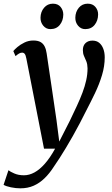

<svg xmlns="http://www.w3.org/2000/svg" viewBox="-62 -776 610 1045"><path d="M81.5 -457Q78 -476 72.5 -482.8Q67 -489.5 58.5 -489.5Q50 -489.5 41.8 -484.8Q33.5 -480 22.5 -470.5L10.5 -498Q16.5 -506 32.5 -519.8Q48.5 -533.5 71 -544.5Q93.5 -555.5 119.5 -555.5Q144.5 -555.5 159 -547Q173.5 -538.5 181.2 -522.8Q189 -507 192 -485Q198.5 -441 205.2 -395.5Q212 -350 218.8 -304.2Q225.5 -258.5 232.2 -212.8Q239 -167 245.5 -122L260.5 -5.5L318.5 -119.5Q339 -162 356.5 -199.8Q374 -237.5 387 -272Q400 -306.5 407.2 -339.2Q414.5 -372 414.5 -404Q414 -427 407.8 -442.2Q401.5 -457.5 395.2 -471.2Q389 -485 389 -503.5Q389 -527.5 403.2 -541.2Q417.5 -555 441 -555Q463.5 -555 478 -543Q492.5 -531 500.2 -510.5Q508 -490 508 -464Q508 -416 493.2 -367Q478.5 -318 455.5 -270Q432.5 -222 408.5 -176Q391 -140.5 372.2 -105Q353.5 -69.5 334.5 -35.8Q315.5 -2 297 28.5Q278.5 59 261.8 85.2Q245 111.5 230.5 132Q207.5 168 180.5 194.2Q153.5 220.5 121.2 234.8Q89 249 48.5 249Q24 249 -2.5 243.5Q-29 238 -42.5 230L-16 150.5Q-6.5 158.5 16 168.2Q38.5 178 68.5 178Q97 178 125.5 162.5Q154 147 182.2 115Q210.5 83 238 33H177.5ZM212 -617.5Q189 -617.5 173.5 -636Q158 -654.5 158.5 -680Q159 -711.5 177.8 -733.8Q196.5 -756 226 -756Q253.5 -756 268 -738Q282.5 -720 282.5 -696.5Q282 -663.5 263.5 -640.5Q245 -617.5 212 -617.5ZM401.5 -617.5Q378.5 -617.5 363 -636Q347.5 -654.5 348 -680Q348.5 -711.5 367 -733.8Q385.5 -756 415.5 -756Q442.5 -756 457.5 -738Q472.5 -720 472 -696.5Q471.5 -663.5 453 -640.5Q434.5 -617.5 401.5 -617.5Z"/></svg>

Font: Merriweather 48pt Medium
Style: Italic
Weight: 500
Italic angle: -7.8°
Version: Version 2.101